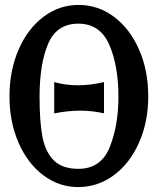

<svg xmlns="http://www.w3.org/2000/svg" viewBox="-20 -749 640 779"><path d="M296.5 -403Q346 -403 402 -416V-289Q355 -300 306 -300Q255 -300 200 -289V-416Q245 -403 296.5 -403ZM18.5 -358Q18.5 -462.5 55.2 -547.2Q92 -632 156 -680.5Q220 -729 299 -729Q378.5 -729 443 -680.5Q507.5 -632 544.5 -547.2Q581.5 -462.5 581.5 -358Q581.5 -254.5 544.2 -170.5Q507 -86.5 442 -38.2Q377 10 297 10Q219 10 155.2 -38.2Q91.5 -86.5 55 -170.5Q18.5 -254.5 18.5 -358ZM460.5 -356Q460.5 -482.5 423.2 -567.8Q386 -653 298 -653Q210 -653 175.2 -571.2Q140.5 -489.5 140.5 -356Q140.5 -256.5 152 -195Q163.5 -133.5 197.8 -98.8Q232 -64 298 -64Q390 -64 425.2 -152.2Q460.5 -240.5 460.5 -356Z"/></svg>

Font: JuliaMono
Style: Bold
Weight: 700
Monospace: yes
Designer: cormullion
Foundry: corm
Version: Version 0.055; ttfautohint (v1.8.4)